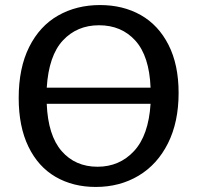

<svg xmlns="http://www.w3.org/2000/svg" viewBox="-20 -730 781 760"><path d="M687 -362Q687 -247 645 -163Q603 -79 528.5 -34.5Q454 10 359 10Q269 10 200 -30Q131 -70 92.5 -149.5Q54 -229 54 -342Q54 -461 95.5 -544Q137 -627 210 -668.5Q283 -710 376 -710Q467 -710 537 -670.5Q607 -631 647 -552.5Q687 -474 687 -362ZM165 -383H576Q571 -508 516 -569Q461 -630 372 -630Q285 -630 229 -570Q173 -510 165 -383ZM576 -319H165Q170 -194 224 -132Q278 -70 366 -70Q453 -70 510.5 -132Q568 -194 576 -319Z"/></svg>

Font: Bitter Pro Medium
Style: Regular
Weight: 500
Designer: Sol Matas, and Bitter project Authors
Foundry: Sol Matas
Version: Version 1.010